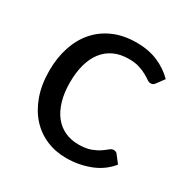

<svg xmlns="http://www.w3.org/2000/svg" viewBox="-127 -623 720 740"><g transform="rotate(30 233.5 -253.0)"><path d="M418.5 -416.5Q414.5 -411 410.5 -408Q406.5 -405 399 -405Q391.5 -405 382.8 -411.2Q374 -417.5 360.5 -425Q347 -432.5 327.8 -438.8Q308.5 -445 280.5 -445Q243.5 -445 215 -431.8Q186.5 -418.5 167.2 -393.5Q148 -368.5 138.2 -333Q128.5 -297.5 128.5 -253.5Q128.5 -207.5 139 -171.8Q149.5 -136 168.5 -111.8Q187.5 -87.5 214.8 -74.8Q242 -62 276 -62Q308.5 -62 329.5 -69.8Q350.5 -77.5 364.5 -87Q378.5 -96.5 387.5 -104.2Q396.5 -112 405.5 -112Q417 -112 422.5 -103.5L447.5 -71Q414.5 -30.5 365 -11.8Q315.5 7 260.5 7Q213 7 172.2 -10.5Q131.5 -28 101.5 -61.2Q71.5 -94.5 54.2 -143Q37 -191.5 37 -253.5Q37 -310 52.8 -358Q68.5 -406 98.8 -440.8Q129 -475.5 173.5 -495Q218 -514.5 275.5 -514.5Q328.5 -514.5 369.5 -497.2Q410.5 -480 442 -448.5Z"/></g></svg>

Font: 8514790e538f44c2 - subset of Lato
Style: Regular
Weight: 400
Version: Version 1.104; Western+Polish opensource